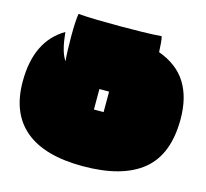

<svg xmlns="http://www.w3.org/2000/svg" viewBox="-122 -994 1253 1169"><g transform="rotate(15 504.0 -409.5)"><path d="M495 35Q255 35 132.5 -67Q10 -169 10 -369Q10 -626 183 -727Q185 -706 189.5 -675Q194 -644 203.5 -612Q213 -580 230 -555Q227 -580 225.5 -622Q224 -664 224 -710.5Q224 -757 226 -796Q228 -835 232 -854Q283 -850 351 -848.5Q419 -847 493 -847Q567 -847 636 -848.5Q705 -850 756 -854Q760 -840 762.5 -812Q765 -784 766 -756Q885 -713 941.5 -622.5Q998 -532 998 -395Q998 -172 871 -68.5Q744 35 495 35ZM473 -316H534V-445H473Z"/></g></svg>

Font: Oi
Style: Regular
Weight: 400
Designer: Kostas Bartsokas, Mohamad Dakak
Foundry: Foundry5
Version: Version 4.000